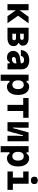

<svg xmlns="http://www.w3.org/2000/svg" viewBox="2235 -3165 1130 5640"><g transform="rotate(90 2800.0 -345.0)"><path d="M101 0V-620H281V-354L473 -620H665L442 -310L662 0H456L281 -245V0Z M795 0V-620H1089Q1200 -620 1260.5 -576Q1321 -532 1321 -450Q1321 -410 1300 -379.5Q1279 -349 1241 -333V-317Q1285 -303 1310 -267.5Q1335 -232 1335 -182Q1335 -95 1273 -47.5Q1211 0 1099 0ZM971 -372H1089Q1118 -372 1134.5 -385.5Q1151 -399 1151 -425Q1151 -451 1134.5 -464.5Q1118 -478 1089 -478H971ZM971 -142H1099Q1128 -142 1144.5 -155.5Q1161 -169 1161 -196Q1161 -223 1144.5 -236.5Q1128 -250 1099 -250H971Z M1802 -63Q1786 -24 1753 -4.5Q1720 15 1668 15Q1611 15 1567.5 -8Q1524 -31 1499.5 -72Q1475 -113 1475 -166Q1475 -249 1526 -300Q1577 -351 1674 -366L1842 -392Q1841 -487 1743 -487Q1692 -487 1660.5 -462.5Q1629 -438 1621 -393H1448Q1455 -470 1492.5 -525Q1530 -580 1594 -610Q1658 -640 1743 -640Q1876 -640 1946.5 -579.5Q2017 -519 2017 -404V0H1842V-63ZM1655 -185Q1655 -130 1721 -130Q1772 -130 1807 -160Q1842 -190 1842 -234V-263L1716 -244Q1689 -240 1672 -224Q1655 -208 1655 -185Z M2173 200V-620H2353V-561H2393Q2410 -596 2445.5 -616Q2481 -636 2525 -636Q2600 -636 2655 -596Q2710 -556 2740 -483Q2770 -410 2770 -310Q2770 -210 2740 -137Q2710 -64 2655 -24Q2600 16 2525 16Q2481 16 2445.5 -4Q2410 -24 2393 -59H2353V200ZM2469 -142Q2529 -142 2563 -186Q2597 -230 2597 -310Q2597 -390 2563 -434Q2529 -478 2469 -478Q2408 -478 2374 -434Q2340 -390 2340 -310Q2340 -230 2374 -186Q2408 -142 2469 -142Z M3060 0V-462H2859V-620H3441V-462H3240V0Z M3570 0V-620H3733V-356L3725 -165H3745L3871 -620H4130V0H3967V-264L3975 -455H3955L3829 0Z M4273 200V-620H4453V-561H4493Q4510 -596 4545.5 -616Q4581 -636 4625 -636Q4700 -636 4755 -596Q4810 -556 4840 -483Q4870 -410 4870 -310Q4870 -210 4840 -137Q4810 -64 4755 -24Q4700 16 4625 16Q4581 16 4545.5 -4Q4510 -24 4493 -59H4453V200ZM4569 -142Q4629 -142 4663 -186Q4697 -230 4697 -310Q4697 -390 4663 -434Q4629 -478 4569 -478Q4508 -478 4474 -434Q4440 -390 4440 -310Q4440 -230 4474 -186Q4508 -142 4569 -142Z M5017 -620H5377V-158H5557V0H5017V-158H5197V-462H5017ZM5279 -687Q5226 -687 5198 -713.5Q5170 -740 5170 -789Q5170 -838 5198 -864Q5226 -890 5279 -890Q5332 -890 5360 -864Q5388 -838 5388 -789Q5388 -740 5360 -713.5Q5332 -687 5279 -687Z"/></g></svg>

Font: Martian Mono ExtraBold
Style: Regular
Weight: 800
Monospace: yes
Designer: Roman Shamin
Foundry: Evil Martians
Version: Version 1.000; ttfautohint (v1.8.4.7-5d5b)